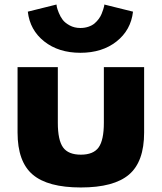

<svg xmlns="http://www.w3.org/2000/svg" viewBox="-20 -808 711 843"><path d="M102.1 -756.8 228 -788.1Q228.5 -783.7 229.7 -776.9Q231 -770 238 -752.2Q245.1 -734.4 255.4 -720.9Q265.6 -707.5 286.1 -696.3Q306.6 -685.1 333 -685.1Q352.1 -685.1 368.4 -690.7Q384.8 -696.3 395.3 -705.3Q405.8 -714.4 413.8 -725.3Q421.9 -736.3 426.3 -747.6Q430.7 -758.8 433.6 -767.8Q436.5 -776.9 437.5 -782.2L438 -788.1L564 -756.8Q554.7 -675.8 491.7 -626Q428.7 -576.2 333 -576.2Q237.3 -576.2 174.3 -626Q111.3 -675.8 102.1 -756.8ZM57.1 -226.1V-513.2H233.9V-269Q233.9 -192.9 256.8 -160.9Q279.8 -128.9 335 -128.9Q390.1 -128.9 413.1 -160.9Q436 -192.9 436 -269V-513.2H612.8V-226.1Q612.8 -98.1 546.4 -41.5Q480 15.1 335 15.1Q189.9 15.1 123.5 -41.5Q57.1 -98.1 57.1 -226.1Z"/></svg>

Font: Hussar Preview
Style: Bold
Weight: 700
Foundry: Cannot Into Space Fonts, PlusOne Fonts
Version: Version 2.29RC2 "Millennial"